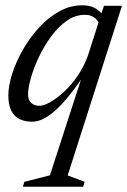

<svg xmlns="http://www.w3.org/2000/svg" viewBox="-20 -451 480 725"><path d="M168.5 211 297 -185H310Q272 -128.5 241.8 -91Q211.5 -53.5 186.5 -31.8Q161.5 -10 140.8 -0.8Q120 8.5 100.5 8.5Q73.5 8.5 53.5 -1.5Q33.5 -11.5 22.5 -33.2Q11.5 -55 11.5 -90Q11.5 -127.5 26.2 -173.2Q41 -219 67 -264.2Q93 -309.5 128 -347.5Q163 -385.5 204.2 -408.2Q245.5 -431 290 -431Q319.5 -431 338.5 -420.5Q357.5 -410 373 -389L353.5 -362.5Q349 -375.5 335.5 -385.2Q322 -395 300 -395Q264 -395 232 -372.5Q200 -350 173.2 -313.5Q146.5 -277 127 -236Q107.5 -195 96.8 -157.2Q86 -119.5 86 -94.5Q86 -73 98 -62.2Q110 -51.5 129 -51.5Q145.5 -51.5 170.5 -65.8Q195.5 -80 223 -105.5Q250.5 -131 274.2 -166.2Q298 -201.5 312.5 -242.5L359 -388L372.5 -429H440.5L235.5 211.5L299.5 235.5L294 254H66.5L72 235.5Z"/></svg>

Font: Newsreader 20pt
Style: Italic
Weight: 400
Italic angle: -17°
Version: Version 1.003